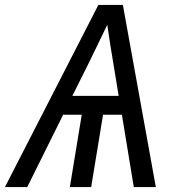

<svg xmlns="http://www.w3.org/2000/svg" viewBox="-21 -755 761 775"><path d="M-1 0H89L234 -292H309L261 0H347L395 -292H471L519 0H608L475 -735H376ZM271 -368 332 -490Q352 -531 372 -572Q392 -613 412 -655Q418 -613 424.5 -572Q431 -531 438 -490L458 -368Z"/></svg>

Font: Iosevka Sparkle
Style: Italic
Weight: 400
Italic angle: -9°
Designer: Belleve Invis
Foundry: Belleve Invis
Version: Version 4.5.0; ttfautohint (v1.8.3)